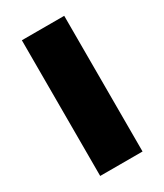

<svg xmlns="http://www.w3.org/2000/svg" viewBox="-145 -607 573 669"><g transform="rotate(-30 141.5 -273.0)"><path d="M56.2 0H226.6V-545.9H56.2Z"/></g></svg>

Font: Inter ExtraBold
Style: Regular
Weight: 800
Designer: Rasmus Andersson
Foundry: rsms
Version: Version 4.001;git-9221beed3